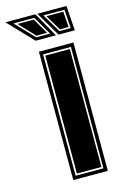

<svg xmlns="http://www.w3.org/2000/svg" viewBox="-218 -805 524 854"><g transform="rotate(-15 43.5 -378.0)"><path d="M9 0V-591H168V0ZM24 -16H152V-575H24ZM32 -24V-567H145V-24ZM8 -642 -101 -756H37L101 -642ZM113 -642 46 -756H180L188 -642ZM14 -656H78L28 -742H-68ZM121 -656H173L167 -742H70ZM17 -663 -51 -735H24L66 -663ZM125 -663 82 -735H160L165 -663Z"/></g></svg>

Font: Alumni Sans Collegiate One
Style: Regular
Weight: 400
Designer: Robert E. Leuschke
Foundry: Robert E. Leuschke
Version: Version 1.100